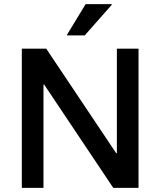

<svg xmlns="http://www.w3.org/2000/svg" viewBox="-20 -911 778 931"><path d="M651.7 0H529.2L194.2 -500.8H190.8V0H85.8V-675H204.2L543.3 -168.3H546.7V-675H651.7ZM305 -739.2V-742.5L395 -890.8H521.7V-887.5L390.8 -739.2Z"/></svg>

Font: Funnel Sans Medium
Style: Regular
Weight: 500
Version: Version 1.000; Beta; Release 5; Build 24; ttfautohint (v1.8.